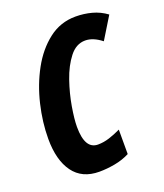

<svg xmlns="http://www.w3.org/2000/svg" viewBox="-136 -815 782 915"><g transform="rotate(-20 255.0 -357.0)"><path d="M365 -23V-147Q336 -133 306.5 -123.5Q277 -114 248 -114Q182 -114 182 -227Q182 -266 192.5 -328Q203 -390 224.5 -452.5Q246 -515 279.5 -558Q313 -601 359 -601Q399 -601 442 -567L510 -678Q476 -703 436.5 -713.5Q397 -724 355 -724Q278 -724 218 -677.5Q158 -631 117 -556Q76 -481 55 -392.5Q34 -304 34 -220Q34 -112 78.5 -51Q123 10 210 10Q248 10 289 2.5Q330 -5 365 -23Z"/></g></svg>

Font: Noto Sans UI Condensed ExtraBold
Style: Italic
Weight: 800
Width: 3
Designer: Monotype Design Team
Foundry: Monotype Imaging Inc.
Version: 1.001